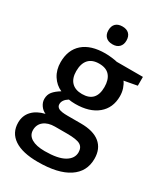

<svg xmlns="http://www.w3.org/2000/svg" viewBox="-237 -847 1030 1187"><g transform="rotate(30 278.0 -253.5)"><path d="M538.1 -540V-477.1L445.8 -460Q458.5 -442.9 466.8 -418Q475.1 -393.1 475.1 -365.2Q475.1 -281.7 417.5 -233.9Q359.9 -186 258.8 -186Q232.9 -186 211.9 -189.9Q174.8 -167 174.8 -136.2Q174.8 -117.7 192.1 -108.4Q209.5 -99.1 255.9 -99.1H350.1Q439.5 -99.1 485.8 -61Q532.2 -22.9 532.2 48.8Q532.2 140.6 456.5 190.4Q380.9 240.2 237.8 240.2Q127.4 240.2 69.3 201.2Q11.2 162.1 11.2 89.8Q11.2 40 42.7 6.1Q74.2 -27.8 130.9 -41Q107.9 -50.8 93 -72.5Q78.1 -94.2 78.1 -118.2Q78.1 -148.4 95.2 -169.4Q112.3 -190.4 146 -210.9Q104 -229 77.9 -269.8Q51.8 -310.5 51.8 -365.2Q51.8 -453.1 107.2 -501.5Q162.6 -549.8 265.1 -549.8Q288.1 -549.8 313.2 -546.6Q338.4 -543.5 351.1 -540ZM113.8 84Q113.8 121.1 147.2 141.1Q180.7 161.1 241.2 161.1Q335 161.1 380.9 134.3Q426.8 107.4 426.8 63Q426.8 27.8 401.6 12.9Q376.5 -2 308.1 -2H221.2Q171.9 -2 142.8 21.2Q113.8 44.4 113.8 84ZM163.1 -365.2Q163.1 -314.5 189.2 -287.1Q215.3 -259.8 264.2 -259.8Q363.8 -259.8 363.8 -366.2Q363.8 -418.9 339.1 -447.5Q314.5 -476.1 264.2 -476.1Q214.4 -476.1 188.7 -447.8Q163.1 -419.4 163.1 -365.2ZM209 -683.1Q209 -713.9 225.8 -730.5Q242.7 -747.1 273.9 -747.1Q304.2 -747.1 321 -730.5Q337.9 -713.9 337.9 -683.1Q337.9 -653.8 321 -637Q304.2 -620.1 273.9 -620.1Q242.7 -620.1 225.8 -637Q209 -653.8 209 -683.1Z"/></g></svg>

Font: JBL Sans
Style: Semibold
Weight: 600
Version: Version 1.10